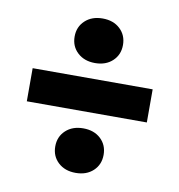

<svg xmlns="http://www.w3.org/2000/svg" viewBox="-68 -672 634 680"><g transform="rotate(10 249.5 -332.5)"><path d="M465.3 -394V-274.9H33.7V-394ZM160.6 -530.3Q160.6 -565.4 184.8 -587.9Q209 -610.4 247.6 -610.4Q286.6 -610.4 310.5 -587.9Q334.5 -565.4 334.5 -530.3Q334.5 -495.1 310.5 -472.7Q286.6 -450.2 247.6 -450.2Q209 -450.2 184.8 -472.7Q160.6 -495.1 160.6 -530.3ZM160.6 -135.3Q160.6 -170.4 184.8 -192.9Q209 -215.3 247.6 -215.3Q286.6 -215.3 310.5 -192.9Q334.5 -170.4 334.5 -135.3Q334.5 -100.1 310.5 -77.6Q286.6 -55.2 247.6 -55.2Q209 -55.2 184.8 -77.6Q160.6 -100.1 160.6 -135.3Z"/></g></svg>

Font: Roboto Condensed Black
Style: Regular
Weight: 900
Designer: Christian Robertson
Foundry: Google
Version: Version 3.008; 2023